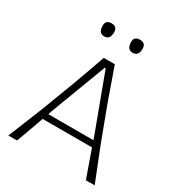

<svg xmlns="http://www.w3.org/2000/svg" viewBox="-213 -1057 1101 1191"><g transform="rotate(30 337.5 -461.5)"><path d="M28 0Q52 -58.5 77.5 -121.8Q103 -185 126 -242L219 -486.5Q243 -553 261.8 -605.5Q280.5 -658 300 -713H379Q398 -659.5 417 -605.5Q436 -551.5 459 -486L551 -240.5Q575 -180.5 599.5 -118.5Q624 -56.5 646.5 0H583.5Q566.5 -47.5 549 -97.5Q531.5 -147.5 514.5 -195.5H161Q143.5 -147 125.8 -97.2Q108 -47.5 90.5 0ZM187.5 -270Q182 -254.5 176.5 -238.5H500Q494.5 -253 490 -266.5L342.5 -663H336ZM438.5 -829.5Q397.5 -829.5 397.5 -884.5Q397.5 -923 439.5 -923Q480.5 -923 480.5 -881.5Q480.5 -829.5 438.5 -829.5ZM234.5 -829.5Q194 -829.5 194 -884.5Q194 -923 235.5 -923Q276.5 -923 276.5 -881.5Q276.5 -829.5 234.5 -829.5Z"/></g></svg>

Font: Commissioner Loud ExtraLight
Style: Regular
Weight: 200
Designer: Kostas Bartsokas
Foundry: Kostas Bartsokas
Version: Version 1.000; ttfautohint (v1.8.3)